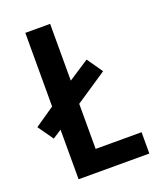

<svg xmlns="http://www.w3.org/2000/svg" viewBox="-144 -797 730 880"><g transform="rotate(-20 221.0 -357.0)"><path d="M86 0H431V-104H207V-324L361 -427L308 -503L207 -437V-714H86V-355L-10 -289L43 -214L86 -242Z"/></g></svg>

Font: Noto Sans Khmer Condensed SemiBold
Style: Regular
Weight: 600
Width: 3
Designer: Danh Hong and the Monotype Design Team
Foundry: Monotype Imaging Inc.
Version: Version 2.004